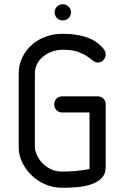

<svg xmlns="http://www.w3.org/2000/svg" viewBox="-20 -883 557 903"><path d="M275 -787Q259 -787 248 -798Q237 -809 237 -825Q237 -841 248 -852Q259 -863 275 -863Q291 -863 302.5 -852Q314 -841 314 -825Q314 -809 302.5 -798Q291 -787 275 -787ZM468 -652Q477 -640 477 -627Q477 -613 467 -601Q457 -589 439 -589Q427 -589 416 -598.5Q405 -608 388.5 -619Q372 -630 345.5 -639.5Q319 -649 276 -649Q250 -649 226.5 -641Q203 -633 184.5 -618.5Q166 -604 155 -583Q144 -562 144 -536V-189Q144 -177 152 -157.5Q160 -138 175.5 -120Q191 -102 215.5 -89Q240 -76 273 -76Q304 -76 337 -79Q370 -82 401 -88V-354H273Q256 -354 245.5 -365Q235 -376 235 -392Q235 -408 245.5 -419Q256 -430 273 -430H439Q456 -430 466.5 -419Q477 -408 477 -392V-97Q477 -64 457 -44.5Q437 -25 407.5 -15.5Q378 -6 344.5 -3Q311 0 285 0H273Q228 0 190.5 -17Q153 -34 126 -61Q99 -88 83.5 -121.5Q68 -155 68 -189V-536Q68 -578 85 -613Q102 -648 130 -672.5Q158 -697 195 -710.5Q232 -724 273 -724Q315 -724 347 -718Q379 -712 402 -702Q425 -692 441 -679Q457 -666 468 -652Z"/></svg>

Font: VDS Compensated
Style: Light
Weight: 300
Designer: artmaker
Foundry: artmaker
Version: Version 1.000 2012 initial release